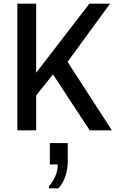

<svg xmlns="http://www.w3.org/2000/svg" viewBox="-20 -706 640 1040"><path d="M74 0V-686H176V-312L464 -686H576L346 -371L586 0H466L267 -303L176 -189V0ZM245 314V303Q268 277 280.5 246.5Q293 216 293 185H250V69H347V169Q347 208 335 246Q323 284 297 314Z"/></svg>

Font: Chivo Mono Medium
Style: Regular
Weight: 400
Monospace: yes
Version: Version 1.008